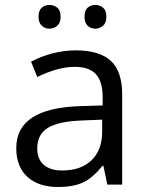

<svg xmlns="http://www.w3.org/2000/svg" viewBox="-20 -748 596 778"><path d="M415 0 398.9 -76.2H395Q355 -25.9 315.2 -8.1Q275.4 9.8 215.8 9.8Q136.2 9.8 91.1 -31.2Q45.9 -72.3 45.9 -147.9Q45.9 -310.1 305.2 -317.9L396 -320.8V-354Q396 -417 368.9 -447Q341.8 -477.1 282.2 -477.1Q215.3 -477.1 130.9 -436L106 -498Q145.5 -519.5 192.6 -531.7Q239.7 -543.9 287.1 -543.9Q382.8 -543.9 429 -501.5Q475.1 -459 475.1 -365.2V0ZM231.9 -57.1Q307.6 -57.1 350.8 -98.6Q394 -140.1 394 -214.8V-263.2L313 -259.8Q216.3 -256.3 173.6 -229.7Q130.9 -203.1 130.9 -147Q130.9 -103 157.5 -80.1Q184.1 -57.1 231.9 -57.1ZM136.2 -680.2Q136.2 -705.6 149.2 -716.8Q162.1 -728 180.2 -728Q198.7 -728 212.2 -716.8Q225.6 -705.6 225.6 -680.2Q225.6 -655.8 212.2 -643.8Q198.7 -631.8 180.2 -631.8Q162.1 -631.8 149.2 -643.8Q136.2 -655.8 136.2 -680.2ZM322.3 -680.2Q322.3 -705.6 335.2 -716.8Q348.1 -728 366.2 -728Q384.3 -728 397.7 -716.8Q411.1 -705.6 411.1 -680.2Q411.1 -655.8 397.7 -643.8Q384.3 -631.8 366.2 -631.8Q348.1 -631.8 335.2 -643.8Q322.3 -655.8 322.3 -680.2Z"/></svg>

Font: Open Sans Y to K
Style: Regular
Weight: 400
Version: Version 1.10